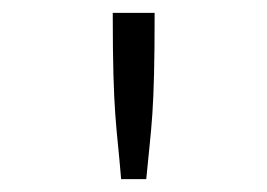

<svg xmlns="http://www.w3.org/2000/svg" viewBox="-20 -685 415 298"><path d="M155 -665C155 -505 161 -493 168 -407H207C215 -493 220 -506 220 -665Z"/></svg>

Font: Inconsolata Condensed
Style: Regular
Weight: 400
Width: 3
Monospace: yes
Designer: Raph Levien, Cyreal, Brenton Simpson
Foundry: Raph Levien, Cyreal, Google
Version: Version 3.100